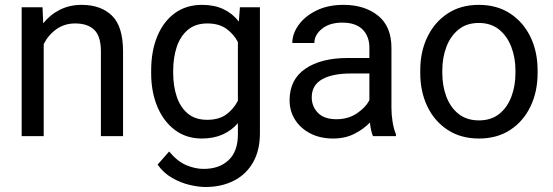

<svg xmlns="http://www.w3.org/2000/svg" viewBox="-20 -558 2268 787"><path d="M288.1 -461.9Q244.6 -461.9 211.4 -438.5Q178.2 -415 159.2 -377.4V0H68.8V-528.3H154.3L157.2 -462.4Q185.5 -498 225.6 -518.1Q265.6 -538.1 314.9 -538.1Q393.1 -538.1 438.7 -494.1Q484.4 -450.2 484.4 -346.2V0H393.6V-347.2Q393.6 -409.2 366.5 -435.5Q339.4 -461.9 288.1 -461.9Z M599.6 -258.3V-268.6Q599.6 -349.1 625 -409.9Q650.4 -470.7 697 -504.4Q743.7 -538.1 808.1 -538.1Q858.4 -538.1 895.8 -520.5Q933.1 -502.9 959 -469.7L963.4 -528.3H1045.4V-11.2Q1045.4 58.6 1017.1 107.9Q988.8 157.2 938.2 182.9Q887.7 208.5 821.8 208.5Q794.4 208.5 757.6 200Q720.7 191.4 685.3 171.1Q649.9 150.9 626 116.7L673.3 63Q706.5 103 742.9 118.7Q779.3 134.3 814.9 134.3Q878.9 134.3 917 98.4Q955.1 62.5 955.1 -6.8V-53.2Q929.2 -22.9 892.3 -6.6Q855.5 9.8 807.1 9.8Q743.7 9.8 697 -25.1Q650.4 -60.1 625 -120.6Q599.6 -181.2 599.6 -258.3ZM689.9 -268.6V-258.3Q689.9 -206.1 704.3 -162.4Q718.8 -118.7 749.5 -92.8Q780.3 -66.9 829.1 -66.9Q877.4 -66.9 907.5 -88.9Q937.5 -110.8 955.1 -145V-385.7Q938 -418.5 907.7 -440.2Q877.4 -461.9 830.1 -461.9Q780.8 -461.9 749.8 -435.5Q718.8 -409.2 704.3 -365.2Q689.9 -321.3 689.9 -268.6Z M1508.8 0Q1504.4 -9.8 1501.2 -24.7Q1498 -39.6 1496.1 -55.7Q1470.7 -28.8 1432.6 -9.5Q1394.5 9.8 1345.7 9.8Q1292 9.8 1251.7 -11.2Q1211.4 -32.2 1189.2 -67.6Q1167 -103 1167 -147Q1167 -231.9 1231.4 -276.1Q1295.9 -320.3 1404.8 -320.3H1494.1V-362.3Q1494.1 -409.2 1466.1 -437.3Q1438 -465.3 1382.8 -465.3Q1331.5 -465.3 1300 -440.2Q1268.6 -415 1268.6 -381.8H1178.2Q1178.2 -419.9 1204.1 -455.8Q1230 -491.7 1277.1 -514.9Q1324.2 -538.1 1388.2 -538.1Q1474.1 -538.1 1529.3 -494.1Q1584.5 -450.2 1584.5 -361.3V-115.2Q1584.5 -88.9 1589.1 -59.1Q1593.8 -29.3 1603 -7.8V0ZM1358.9 -69.3Q1407.7 -69.3 1443.6 -93.8Q1479.5 -118.2 1494.1 -147.9V-256.8H1419.4Q1341.8 -256.8 1299.8 -232.7Q1257.8 -208.5 1257.8 -159.2Q1257.8 -121.6 1283.2 -95.5Q1308.6 -69.3 1358.9 -69.3Z M1702.6 -258.3V-269.5Q1702.6 -346.2 1731.9 -406.7Q1761.2 -467.3 1814.9 -502.7Q1868.7 -538.1 1942.4 -538.1Q2017.1 -538.1 2071 -502.7Q2125 -467.3 2154.3 -406.7Q2183.6 -346.2 2183.6 -269.5V-258.3Q2183.6 -182.1 2154.3 -121.3Q2125 -60.5 2071.3 -25.4Q2017.6 9.8 1943.4 9.8Q1869.1 9.8 1815.2 -25.4Q1761.2 -60.5 1731.9 -121.3Q1702.6 -182.1 1702.6 -258.3ZM1793 -269.5V-258.3Q1793 -206.1 1809.6 -161.9Q1826.2 -117.7 1859.6 -91.1Q1893.1 -64.5 1943.4 -64.5Q1993.2 -64.5 2026.4 -91.1Q2059.6 -117.7 2076.2 -161.9Q2092.8 -206.1 2092.8 -258.3V-269.5Q2092.8 -321.3 2075.9 -365.5Q2059.1 -409.7 2025.9 -436.8Q1992.7 -463.9 1942.4 -463.9Q1892.6 -463.9 1859.4 -436.8Q1826.2 -409.7 1809.6 -365.5Q1793 -321.3 1793 -269.5Z"/></svg>

Font: Vazirmatn RD
Style: Regular
Weight: 400
Designer: Saber Rastikerdar
Foundry: Saber Rastikerdar
Version: Version 32.102